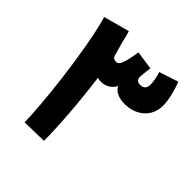

<svg xmlns="http://www.w3.org/2000/svg" viewBox="-186 -817 953 953"><g transform="rotate(45 291.0 -340.0)"><path d="M265 0C265 -88 255 -251 233 -411C241 -408 249 -407 258 -407C283 -407 314 -418 333 -452C348 -426 377 -412 419 -412C496 -412 560 -461 560 -541C560 -580 546 -637 529 -679L428 -646C436 -623 442 -592 442 -573C442 -554 436 -534 407 -534C388 -534 377 -542 377 -562C377 -573 381 -600 384 -628L286 -642C271 -543 259 -530 239 -530C226 -530 217 -536 213 -554L195 -617C190 -640 184 -662 178 -683L42 -646C96 -458 132 -97 132 3Z"/></g></svg>

Font: Noto Sans Arabic UI Cn
Style: Bold
Weight: 700
Width: 3
Designer: Monotype Design Team, Nadine Chahine and Nizar Qandah
Foundry: Monotype Imaging Inc.
Version: Version 2.010